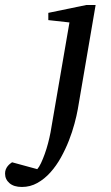

<svg xmlns="http://www.w3.org/2000/svg" viewBox="-149 -514 442 763"><path d="M160.2 -80.1Q155.8 -55.2 147 -22.5Q138.2 10.3 124.8 44.7Q111.3 79.1 93 112.1Q74.7 145 51.3 171.1Q27.8 197.3 -0.5 213.1Q-28.8 229 -62 229Q-93.8 229 -111.3 213.9Q-128.9 198.7 -128.9 175.8Q-128.9 166.5 -126 159.2Q-123 151.9 -118.7 146.5Q-114.3 141.1 -109.6 137.2Q-105 133.3 -101.1 130.9L-1 158.2Q6.3 150.4 13.9 134.3Q21.5 118.2 28.8 97.9Q36.1 77.6 42 55.2Q47.9 32.7 51.8 12.2L127 -424.8L43 -434.1V-462.9L193.8 -494.1H231Z"/></svg>

Font: Charis SIL Phon
Style: Italic
Weight: 400
Italic angle: -11°
Foundry: SIL International
Version: Version 5.000